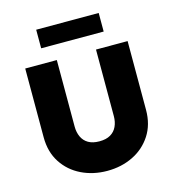

<svg xmlns="http://www.w3.org/2000/svg" viewBox="-124 -954 977 1072"><g transform="rotate(-15 364.5 -418.0)"><path d="M364.3 14.6Q283.2 14.6 215.8 -18.1Q148.4 -50.8 108.4 -112.3Q68.4 -173.8 68.4 -258.8V-656.2H251V-271.5Q251 -238.3 263.2 -211.9Q275.4 -185.5 300.3 -170.9Q325.2 -156.2 364.3 -156.2Q403.3 -156.2 428.2 -170.9Q453.1 -185.5 465.3 -211.9Q477.5 -238.3 477.5 -271.5V-656.2H660.2V-258.8Q660.2 -173.8 620.1 -112.3Q580.1 -50.8 513.2 -18.1Q446.3 14.6 364.3 14.6ZM183.6 -742.2V-849.6H544.9V-742.2Z"/></g></svg>

Font: Sen ExtraBold
Style: Regular
Weight: 800
Version: Version 2.000;gftools[0.9.31]